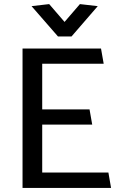

<svg xmlns="http://www.w3.org/2000/svg" viewBox="-20 -917 582 937"><path d="M522 0 509 -75H186V-309H430L417 -383H186V-606H486L473 -680H90V0ZM295 -810 220 -897 134 -887 263 -739H329L457 -887L370 -897Z"/></svg>

Font: Catamaran Medium
Style: Regular
Weight: 500
Designer: Pria Ravichandran
Version: Version 2.000